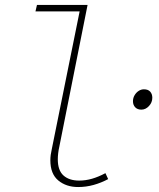

<svg xmlns="http://www.w3.org/2000/svg" viewBox="-20 -742 640 774"><path d="M295 12Q247 12 215 -14.5Q183 -41 183 -96Q183 -107 184.5 -118Q186 -129 189 -142L301 -696H123L129 -722H333L219 -150Q216 -137 214.5 -124Q213 -111 213 -100Q213 -55 236 -34.5Q259 -14 299 -14Q325 -14 351 -21.5Q377 -29 405 -44L416 -20Q388 -5 357.5 3.5Q327 12 295 12ZM550 -300Q534 -300 525 -309.5Q516 -319 516 -334Q516 -347 522.5 -358Q529 -369 539 -375.5Q549 -382 560 -382Q577 -382 585.5 -372.5Q594 -363 594 -348Q594 -329 580.5 -314.5Q567 -300 550 -300Z"/></svg>

Font: Source Code Pro ExtraLight ExtraLight
Style: Italic
Weight: 250
Italic angle: -11°
Monospace: yes
Version: Version 1.016;hotconv 1.0.116;makeotfexe 2.5.65601